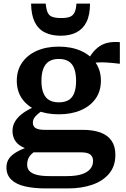

<svg xmlns="http://www.w3.org/2000/svg" viewBox="-20 -810 703 1075"><path d="M651 -453Q609 -458 578 -460Q547 -462 523.5 -460Q500 -458 481 -452L462 -450Q476 -484 494 -508.5Q512 -533 534.5 -549Q557 -565 585.5 -571Q614 -577 651 -574ZM309 -170Q238 -170 185 -193Q132 -216 103 -258Q74 -300 74 -358Q74 -416 103.5 -459Q133 -502 186 -525.5Q239 -549 309 -549Q379 -549 432.5 -525.5Q486 -502 515.5 -459Q545 -416 545 -358Q545 -300 515.5 -258Q486 -216 433 -193Q380 -170 309 -170ZM309 -237Q342 -237 363.5 -249.5Q385 -262 395.5 -289Q406 -316 406 -357Q406 -399 395.5 -426.5Q385 -454 363.5 -467Q342 -480 309 -480Q277 -480 255.5 -467Q234 -454 223 -426.5Q212 -399 212 -357Q212 -316 223 -289Q234 -262 255.5 -249.5Q277 -237 309 -237ZM238 245Q170 245 120 233.5Q70 222 43 195.5Q16 169 16 128Q16 98 31 77Q46 56 77.5 38.5Q109 21 160 5L192 26Q169 40 155.5 53.5Q142 67 137 81.5Q132 96 132 112Q132 133 144.5 147Q157 161 184.5 168.5Q212 176 258 176H355Q404 176 436 166Q468 156 484.5 137Q501 118 501 91Q501 68 486 55.5Q471 43 434 43H165L169 35Q130 26 103 11.5Q76 -3 63 -25.5Q50 -48 50 -77Q50 -108 66.5 -133.5Q83 -159 113.5 -180Q144 -201 187 -218L227 -197Q206 -184 192 -172Q178 -160 171 -148.5Q164 -137 164 -123Q164 -102 180 -92.5Q196 -83 230 -83H443Q502 -83 542.5 -68Q583 -53 604.5 -22Q626 9 626 57Q626 120 591 162Q556 204 496 224.5Q436 245 360 245ZM319 -610Q372 -610 408.5 -629Q445 -648 464.5 -687.5Q484 -727 484 -790H408Q406 -757 397 -739.5Q388 -722 370.5 -715.5Q353 -709 322 -709Q292 -709 273.5 -715.5Q255 -722 247 -739.5Q239 -757 236 -790H154Q155 -727 174 -687.5Q193 -648 230 -629Q267 -610 319 -610Z"/></svg>

Font: Roboto Serif 20pt SemiBold
Style: Regular
Weight: 600
Version: Version 1.008